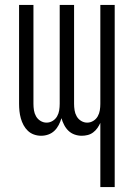

<svg xmlns="http://www.w3.org/2000/svg" viewBox="-20 -540 540 775"><path d="M385 215V-44Q380 -33 373 -23Q366 -13 356 -5.5Q346 2 334 5Q322 8 310 8Q295 8 281 3Q267 -2 256.5 -12Q246 -22 239 -35.5Q232 -49 228 -63Q224 -49 217 -35.5Q210 -22 199.5 -12Q189 -2 175 3Q161 8 146 8Q131 8 117 3Q103 -2 92.5 -12Q82 -22 75 -35Q68 -48 64 -62.5Q60 -77 58.5 -91.5Q57 -106 57 -121V-520H115V-121Q115 -108 117 -95Q119 -82 125.5 -70.5Q132 -59 143.5 -52Q155 -45 168 -45Q181 -45 192.5 -52Q204 -59 210.5 -70.5Q217 -82 219 -95Q221 -108 221 -121V-520H279V-121Q279 -108 281 -95Q283 -82 289.5 -70.5Q296 -59 307.5 -52Q319 -45 332 -45Q345 -45 356.5 -52Q368 -59 374.5 -70.5Q381 -82 383 -95Q385 -108 385 -121V-520H443V215Z"/></svg>

Font: Iosevka Fixed Light
Style: Regular
Weight: 300
Monospace: yes
Designer: Belleve Invis
Foundry: Belleve Invis
Version: Version 32.3.0